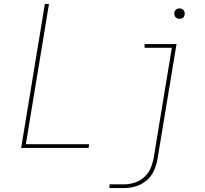

<svg xmlns="http://www.w3.org/2000/svg" viewBox="-20 -755 1048 980"><path d="M88 0H432L435 -19H112L230 -735H209ZM896 -659Q902 -659 908 -661Q914 -663 917.5 -668Q921 -673 922 -679Q924 -687 921.5 -695Q919 -703 912 -707.5Q905 -712 896 -712Q891 -712 885 -710Q879 -708 875 -702.5Q871 -697 870 -692Q869 -683 871.5 -675Q874 -667 881 -663Q888 -659 896 -659ZM539 205H611Q641 205 671.5 196.5Q702 188 727.5 166.5Q753 145 766 115.5Q779 86 784 56L881 -530H718V-511H857L764 53Q759 80 747.5 106Q736 132 714 151Q692 170 665 178Q638 186 611 186H539Z"/></svg>

Font: Iosevka Sparkle Thin
Style: Italic
Weight: 100
Italic angle: -9°
Designer: Belleve Invis
Foundry: Belleve Invis
Version: Version 4.5.0; ttfautohint (v1.8.3)